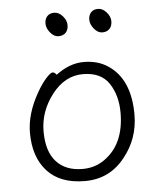

<svg xmlns="http://www.w3.org/2000/svg" viewBox="-51 -741 665 799"><g transform="rotate(-5 281.0 -341.5)"><path d="M398 -597Q379 -597 363.5 -616Q348 -635 348 -654Q348 -673 358.5 -684.5Q369 -696 388 -696Q407 -696 423 -678Q439 -660 439 -640Q439 -620 428 -608.5Q417 -597 398 -597ZM215 -597Q196 -597 180.5 -616Q165 -635 165 -654Q165 -673 175.5 -684.5Q186 -696 205 -696Q224 -696 240 -678Q256 -660 256 -640Q256 -620 245 -608.5Q234 -597 215 -597ZM193 -438Q250 -481 309 -481Q368 -481 410 -453Q501 -393 501 -245Q501 -145 440 -69Q376 13 272.5 13Q169 13 115 -46Q61 -105 61 -207Q61 -286 110 -372Q130 -407 149 -428Q168 -449 176.5 -449Q185 -449 193 -438ZM267 -38Q318 -38 358 -66Q444 -126 444 -258Q444 -330 410.5 -380.5Q377 -431 301.5 -431Q226 -431 172 -361Q118 -291 118 -207.5Q118 -124 157 -81Q196 -38 267 -38Z"/></g></svg>

Font: LXGW WenKai Light
Style: Regular
Weight: 300
Designer: LXGW / Fontworks Inc.
Foundry: LXGW / Fontworks Inc.
Version: Version 1.501; October 10, 2024